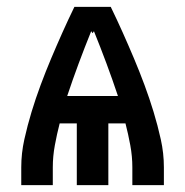

<svg xmlns="http://www.w3.org/2000/svg" viewBox="-20 -540 540 560"><path d="M42 0V-52Q42 -93 51 -133.5Q60 -174 72 -213.5Q84 -253 98.5 -292Q113 -331 129 -369Q145 -407 162 -445Q179 -483 197 -520H303Q321 -483 338 -445Q355 -407 371 -369Q387 -331 401.5 -292Q416 -253 428 -213.5Q440 -174 449 -133.5Q458 -93 458 -52V0H366V-52Q366 -84 360 -116.5Q354 -149 346 -180H296V0H204V-180H154Q146 -149 140 -116.5Q134 -84 134 -52V0ZM176 -260H324Q308 -308 290.5 -355Q273 -402 254 -449L250 -443L246 -449Q227 -402 209.5 -355Q192 -308 176 -260Z"/></svg>

Font: Iosevka Term Curly
Style: Bold
Weight: 700
Designer: Belleve Invis
Foundry: Belleve Invis
Version: Version 32.3.0